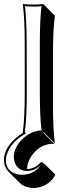

<svg xmlns="http://www.w3.org/2000/svg" viewBox="-21 -668 391 970"><path d="M148.4 281.7Q104 280.8 78.6 255.9L22 199.2Q-0.5 175.8 -1 140.1Q-1 84 56.6 31.7Q75.2 15.1 95.7 2.9L94.2 0Q104 -68.4 104 -200.2V-444.8Q104 -573.7 94.2 -645L96.2 -647.9Q114.3 -645 147 -645Q179.7 -645 198.2 -647.9L200.2 -645L256.3 -588.4Q246.6 -521.5 246.6 -388.7V-143.6Q246.6 -14.6 256.3 56.6L200.2 0L198.2 2.9L254.4 59.6Q247.1 58.6 240.2 58.1Q175.3 63.5 136.2 123Q116.2 154.8 115.7 183.6Q115.7 185.5 115.7 186H117.2Q155.3 185.1 187 149.9L202.1 158.2L258.8 214.4Q231.4 267.6 169.4 279.8Q158.2 281.7 148.4 281.7ZM91.8 214.8Q143.1 214.8 178.2 175.3Q182.6 170.4 186 165.5Q153.8 195.3 117.2 195.8Q71.8 195.8 54.7 155.8Q49.3 141.6 48.8 127Q48.8 76.2 94.2 32.7Q133.3 -3.9 182.6 -8.8H184.1Q188.5 -8.3 189 -8.3Q180.2 -78.6 180.2 -200.2V-444.8Q180.2 -570.8 189 -636.7Q168.5 -634.8 147 -634.8Q125.5 -634.8 105 -636.7Q113.8 -565.9 113.8 -444.8L114.3 -200.2Q114.3 -70.3 104.5 -2.4L109.9 6.3L101.1 11.7Q38.1 47.9 15.6 106Q8.8 124.5 8.8 140.1Q8.8 195.8 61 210.9Q75.7 214.8 91.8 214.8Z"/></svg>

Font: Linux Biolinum Shadow O
Style: Regular
Weight: 400
Designer: Philipp H. Poll
Foundry: Philipp H. Poll
Version: Version 1.0.4